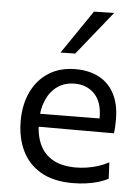

<svg xmlns="http://www.w3.org/2000/svg" viewBox="-55 -821 637 875"><g transform="rotate(5 263.5 -383.5)"><path d="M310.2 10.8Q221.2 10.8 163.6 -23.1Q106 -57 78 -116.1Q50 -175.1 50 -251Q50 -326 77.5 -384Q104.9 -442 156.4 -474.8Q207.8 -507.6 279.6 -507.6Q342.3 -507.6 387.7 -483.1Q433.1 -458.7 457.5 -411.2Q482 -363.8 482 -294.6Q482 -276.1 481.2 -261.3Q480.5 -246.4 478 -231.6L405.5 -268.2Q406.5 -275.8 406.8 -283.1Q407.1 -290.5 407.1 -297.4Q407.1 -368.1 372.1 -404.8Q337.1 -441.5 280.6 -441.5Q235.1 -441.5 202.2 -418.2Q169.3 -395 151.5 -354.1Q133.6 -313.2 133.6 -260.6V-249Q133.6 -191.1 153.6 -149Q173.5 -106.9 214.3 -84.1Q255.2 -61.3 318 -61.3Q341.5 -61.3 367.6 -65.1Q393.8 -69 419.7 -77.1Q445.7 -85.2 469 -98.1L472.6 -23.4Q453.6 -13.1 428.5 -5.4Q403.4 2.3 373.3 6.5Q343.3 10.8 310.2 10.8ZM84.6 -231.6V-290.5L427.3 -293.5L478 -274.4V-231.6ZM203.6 -577Q237.7 -626.9 271.8 -677Q306 -727 339.3 -776.1L431.5 -778.2Q404.3 -744 377.2 -710.5Q350.1 -677 323.7 -644Q297.3 -611.1 270.8 -578.2Z"/></g></svg>

Font: Commissioner Thin
Style: Regular
Weight: 100
Designer: Kostas Bartsokas
Foundry: Kostas Bartsokas
Version: Version 1.001;gftools[0.9.23]